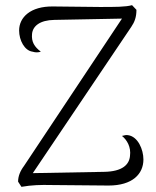

<svg xmlns="http://www.w3.org/2000/svg" viewBox="-20 -717 605 743"><path d="M475 -194C467 -195 464 -194 452 -191C471 -176 488 -148 483 -113C480 -81 455 -53 382 -52L107 -47L488 -613C501 -632 508 -651 508 -679L491 -697C466 -690 427 -690 366 -690L185 -692C98 -693 54 -650 54 -599C54 -561 75 -521 106 -517C118 -513 129 -514 138 -517C113 -536 101 -555 104 -586C107 -616 134 -639 190 -640L452 -645L73 -75C58 -55 50 -35 50 -14L63 6C102 -1 139 -2 178 -1L400 1C493 1 535 -44 535 -100C535 -138 514 -189 475 -194Z"/></svg>

Font: Arima Koshi Light
Style: Regular
Weight: 300
Designer: Joana Correia and Natanael Gama
Foundry: NDISCOVER
Version: Version 1.019;PS 001.019;hotconv 1.0.88;makeotf.lib2.5.64775